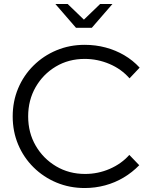

<svg xmlns="http://www.w3.org/2000/svg" viewBox="-20 -937 762 968"><path d="M407 11Q331 11 265 -16.5Q199 -44 149 -93.5Q99 -143 71.5 -208.5Q44 -274 44 -350Q44 -426 71.5 -491.5Q99 -557 149 -606.5Q199 -656 265 -683.5Q331 -711 407 -711Q462 -711 512.5 -697.5Q563 -684 606.5 -658.5Q650 -633 684 -596L633 -542Q592 -589 532 -614.5Q472 -640 407 -640Q326 -640 261.5 -601.5Q197 -563 159.5 -497.5Q122 -432 122 -350Q122 -268 160 -202.5Q198 -137 263 -98.5Q328 -60 409 -60Q474 -60 533 -85.5Q592 -111 632 -156L682 -104Q647 -68 603.5 -42Q560 -16 510 -2.5Q460 11 407 11ZM321 -917 403 -838 485 -917H547L443 -797H363L259 -917Z"/></svg>

Font: Red Hat Display VF
Style: Regular
Weight: 300
Designer: Pentagram, MCKL
Foundry: Pentagram, MCKL
Version: Version 1.023